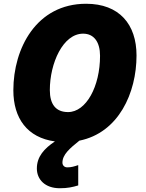

<svg xmlns="http://www.w3.org/2000/svg" viewBox="-20 -745 777 1021"><path d="M396 241V133C375 140 359 145 338 145C321 145 312 133 312 120C312 77 351 44 402 3C611 -39 706 -251 706 -450C706 -616 614 -725 438 -725C173 -725 51 -487 51 -265C51 -116 125 -13 272 7C215 45 176 88 176 151C176 209 219 256 298 256C340 256 366 250 396 241ZM342 -149C277 -149 245 -190 245 -266C245 -409 315 -566 422 -566C480 -566 512 -521 512 -448C512 -285 438 -149 342 -149Z"/></svg>

Font: Noto Sans UI Black
Style: Italic
Weight: 900
Italic angle: -372°
Designer: Monotype Design Team
Foundry: Monotype Imaging Inc.
Version: Version 1.901